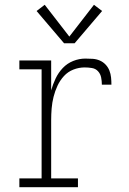

<svg xmlns="http://www.w3.org/2000/svg" viewBox="-20 -783 540 803"><path d="M61 0V-37H154V-493H61V-530H194V-405Q201 -430 212.5 -454.5Q224 -479 242.5 -498.5Q261 -518 286 -528Q311 -538 337 -538Q352 -538 367.5 -537Q383 -536 397 -530Q411 -524 421.5 -513Q432 -502 437.5 -488Q443 -474 444.5 -459Q446 -444 446 -429H406Q406 -444 403 -459Q400 -474 390 -485Q380 -496 364.5 -498.5Q349 -501 334 -501Q310 -501 287 -492Q264 -483 247.5 -465Q231 -447 220.5 -424.5Q210 -402 204 -378Q198 -354 196 -329.5Q194 -305 194 -281V-37H306V0ZM248 -602 133 -737 167 -763 270 -630 373 -763 407 -737 292 -602Z"/></svg>

Font: Iosevka Slab Extralight
Style: Regular
Weight: 200
Monospace: yes
Designer: Belleve Invis
Foundry: Belleve Invis
Version: Version 11.1.1; ttfautohint (v1.8.3)